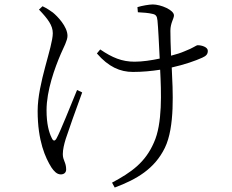

<svg xmlns="http://www.w3.org/2000/svg" viewBox="-20 -782 1040 862"><path d="M155 -739C195 -697 217 -668 217 -633C217 -571 149 -409 149 -284C149 -149 184 -73 211 -30C222 -14 235 1 253 1C266 1 277 -6 277 -21C277 -54 262 -61 262 -90C262 -111 268 -135 275 -158C285 -189 323 -297 349 -367L326 -378C297 -307 250 -190 235 -163C227 -147 219 -147 212 -163C200 -187 189 -225 189 -287C189 -376 226 -477 253 -540C266 -570 283 -600 283 -621C283 -663 237 -710 217 -726C204 -735 192 -744 171 -754ZM599 -727C619 -726 648 -724 663 -720C679 -717 685 -711 687 -690C690 -662 694 -581 697 -519C659 -511 619 -505 584 -505C528 -505 484 -523 430 -560L415 -542C467 -482 519 -459 577 -459C619 -459 661 -463 699 -469C704 -369 710 -227 671 -142C632 -52 569 -8 483 38L495 60C594 23 674 -24 720 -118C766 -212 756 -375 751 -479C809 -492 857 -509 888 -523C906 -531 913 -539 913 -554C913 -571 885 -579 868 -579C860 -579 849 -567 809 -552C793 -545 772 -538 748 -532C746 -577 745 -619 745 -644C745 -679 761 -698 761 -713C761 -737 702 -762 666 -762C650 -762 616 -756 597 -750Z"/></svg>

Font: Noto Serif TC Light
Style: Regular
Weight: 300
Designer: Ryoko NISHIZUKA 西塚涼子 (kana & ideographs); Frank Grießhammer (Latin, Greek & Cyrillic); Wenlong ZHANG 张文龙 (bopomofo); San
Foundry: Adobe
Version: Version 2.001;hotconv 1.1.0;makeotfexe 2.6.0